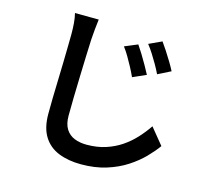

<svg xmlns="http://www.w3.org/2000/svg" viewBox="-118 -923 1235 1130"><g transform="rotate(15 500.0 -358.5)"><path d="M611 -702Q625 -682 642.5 -653.5Q660 -625 677 -595Q694 -565 706 -542L625 -506Q611 -537 596 -564.5Q581 -592 566 -618Q551 -644 532 -669ZM744 -756Q758 -737 776.5 -708.5Q795 -680 812.5 -651Q830 -622 841 -600L763 -561Q748 -592 732.5 -618.5Q717 -645 701 -670.5Q685 -696 666 -720ZM348 -783Q344 -753 341 -720.5Q338 -688 336 -659Q334 -618 332 -558.5Q330 -499 328 -433Q326 -367 324.5 -303.5Q323 -240 323 -191Q323 -140 342.5 -109.5Q362 -79 395 -66Q428 -53 469 -53Q533 -53 585 -70Q637 -87 679 -115.5Q721 -144 755 -181Q789 -218 816 -258L897 -159Q872 -124 833.5 -84.5Q795 -45 742 -10.5Q689 24 620.5 45.5Q552 67 467 67Q389 67 329.5 43Q270 19 237.5 -33.5Q205 -86 205 -170Q205 -211 206 -264.5Q207 -318 209 -375Q211 -432 212 -487Q213 -542 214 -587Q215 -632 215 -659Q215 -693 212.5 -725Q210 -757 203 -784Z"/></g></svg>

Font: Noto Sans KR SemiBold
Style: Regular
Weight: 600
Designer: Ryoko NISHIZUKA  (kana, bopomofo & ideographs); Paul D. Hunt (Latin, Greek & Cyrillic); Sandoll Communications , Soo-you
Foundry: Adobe
Version: Version 2.004-H2;hotconv 1.0.118;makeotfexe 2.5.65603